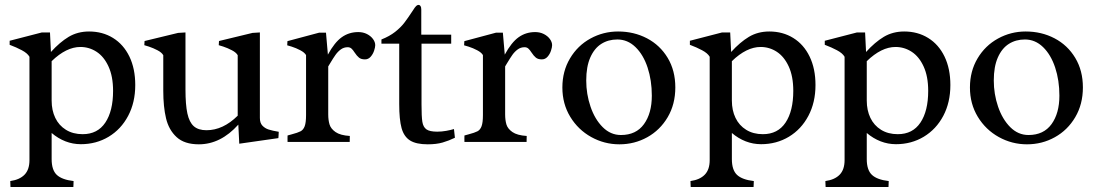

<svg xmlns="http://www.w3.org/2000/svg" viewBox="-20 -581 4493 786"><path d="M281.2 160.2Q281.2 167.5 280.8 174.6Q280.3 181.6 280.3 184.6H22.9Q22.9 181.6 22.5 174.6Q22 167.5 22 160.2Q60.5 154.8 80.6 134Q100.6 113.3 100.6 74.7V-348.6Q92.3 -363.3 69.1 -375.5Q45.9 -387.7 23.4 -396L19.5 -397.5V-414.1L151.4 -448.2H184.6L188.5 -368.2Q224.6 -408.2 261.2 -430.2Q297.9 -452.1 344.7 -452.1Q399.9 -452.1 442.9 -425.5Q485.8 -398.9 509.8 -349.4Q533.7 -299.8 533.7 -232.9Q533.7 -161.6 504.6 -106.7Q475.6 -51.8 424.8 -21.2Q374 9.3 311 9.3Q278.3 9.3 248 -2.4Q217.8 -14.2 191.4 -36.6V70.3Q191.4 115.2 212.6 135Q233.9 154.8 281.2 160.2ZM318.4 -31.7Q379.4 -31.7 411.1 -79.1Q442.9 -126.5 442.9 -209Q442.9 -268.1 424.3 -308.6Q405.8 -349.1 375.5 -368.9Q345.2 -388.7 309.1 -388.7Q251.5 -388.7 191.4 -330.6V-169.4Q191.4 -129.4 206.3 -98.4Q221.2 -67.4 250 -49.6Q278.8 -31.7 318.4 -31.7Z M648.4 -209.5V-355Q642.1 -366.2 624.8 -375.2Q607.4 -384.3 589.1 -390.4Q570.8 -396.5 570.8 -396L571.8 -413.1L709 -446.3L739.3 -448.2V-214.8Q739.3 -152.3 747.1 -116.5Q754.9 -80.6 773.4 -64.2Q792 -47.9 825.2 -47.9Q893.1 -47.9 953.1 -107.4V-355Q946.8 -366.2 929.4 -375.2Q912.1 -384.3 893.8 -390.4Q875.5 -396.5 875.5 -396L876.5 -413.1L1013.7 -446.3L1043.9 -448.2V-98.1Q1043.9 -77.6 1054.2 -66.7Q1064.5 -55.7 1079.6 -50.8Q1094.7 -45.9 1121.1 -41.5Q1121.1 -34.2 1120.4 -26.4Q1119.6 -18.6 1119.6 -15.6L959.5 7.3L955.6 -70.8Q883.3 9.8 793.9 9.8Q734.9 9.8 702.9 -19.8Q670.9 -49.3 659.7 -96.7Q648.4 -144 648.4 -209.5Z M1412.1 -24.4 1411.6 0H1157.2Q1157.2 -3.9 1157 -12.7Q1156.7 -21.5 1157.2 -26.4L1173.3 -30.8Q1199.2 -37.6 1210.4 -43.5Q1221.7 -49.3 1227.3 -64.2Q1232.9 -79.1 1232.9 -109.9V-355.5Q1226.6 -366.2 1209.5 -375.2Q1192.4 -384.3 1174.1 -390.1Q1155.8 -396 1155.8 -395.5L1156.7 -412.6L1286.6 -447.3H1314.5L1322.3 -357.4Q1349.6 -407.7 1379.2 -428.7Q1408.7 -449.7 1446.8 -449.7Q1466.3 -449.7 1482.2 -441.7Q1498 -433.6 1507.1 -421.1Q1516.1 -408.7 1516.1 -396Q1516.1 -387.7 1511.5 -373.5Q1506.8 -359.4 1497.3 -348.6Q1487.8 -337.9 1474.1 -337.9Q1458.5 -337.9 1449.7 -345Q1440.9 -352.1 1431.6 -366.2Q1424.8 -377 1418.7 -382.3Q1412.6 -387.7 1403.3 -387.7Q1387.7 -387.7 1375.2 -378.7Q1362.8 -369.6 1353.5 -356.4Q1344.2 -343.3 1331.1 -321.3L1323.7 -309.1V-112.8Q1323.7 -89.8 1328.9 -72Q1334 -54.2 1353.5 -40.5Q1373 -26.9 1412.1 -24.4Z M1705.6 -153.3Q1705.6 -103.5 1709 -82.3Q1712.4 -61 1725.6 -51.5Q1738.8 -42 1770 -42Q1788.6 -42 1807.1 -45.4Q1825.7 -48.8 1838.4 -52.7L1842.3 -17.1Q1817.4 -4.9 1792 2.4Q1766.6 9.8 1731 9.8Q1683.6 9.8 1658.7 -5.9Q1633.8 -21.5 1624 -56.4Q1614.3 -91.3 1614.3 -154.8V-402.3H1541.5V-419.4Q1574.7 -432.6 1597.4 -450.4Q1620.1 -468.3 1634.8 -487.3Q1649.4 -506.3 1669.9 -537.6Q1678.7 -551.8 1683.6 -556.4Q1688.5 -561 1693.4 -561Q1698.2 -561 1701.4 -556.4Q1704.6 -551.8 1704.6 -542V-439H1827.1V-402.3H1705.6Z M2136.2 -24.4 2135.7 0H1881.3Q1881.3 -3.9 1881.1 -12.7Q1880.9 -21.5 1881.3 -26.4L1897.5 -30.8Q1923.3 -37.6 1934.6 -43.5Q1945.8 -49.3 1951.4 -64.2Q1957 -79.1 1957 -109.9V-355.5Q1950.7 -366.2 1933.6 -375.2Q1916.5 -384.3 1898.2 -390.1Q1879.9 -396 1879.9 -395.5L1880.9 -412.6L2010.7 -447.3H2038.6L2046.4 -357.4Q2073.7 -407.7 2103.3 -428.7Q2132.8 -449.7 2170.9 -449.7Q2190.4 -449.7 2206.3 -441.7Q2222.2 -433.6 2231.2 -421.1Q2240.2 -408.7 2240.2 -396Q2240.2 -387.7 2235.6 -373.5Q2231 -359.4 2221.4 -348.6Q2211.9 -337.9 2198.2 -337.9Q2182.6 -337.9 2173.8 -345Q2165 -352.1 2155.8 -366.2Q2148.9 -377 2142.8 -382.3Q2136.7 -387.7 2127.4 -387.7Q2111.8 -387.7 2099.4 -378.7Q2086.9 -369.6 2077.6 -356.4Q2068.4 -343.3 2055.2 -321.3L2047.9 -309.1V-112.8Q2047.9 -89.8 2053 -72Q2058.1 -54.2 2077.6 -40.5Q2097.2 -26.9 2136.2 -24.4Z M2744.6 -223.1Q2744.6 -154.3 2713.4 -101.3Q2682.1 -48.3 2629.9 -19.3Q2577.6 9.8 2515.6 9.8Q2454.1 9.8 2400.4 -20Q2346.7 -49.8 2314.5 -102.8Q2282.2 -155.8 2282.2 -222.7Q2282.2 -289.6 2313.5 -342Q2344.7 -394.5 2397.2 -423.3Q2449.7 -452.1 2510.3 -452.1Q2575.2 -452.1 2628.7 -424.1Q2682.1 -396 2713.4 -344Q2744.6 -292 2744.6 -223.1ZM2648.4 -189.5Q2648.4 -252 2631.1 -304.4Q2613.8 -356.9 2581.5 -388.2Q2549.3 -419.4 2507.3 -419.4Q2470.2 -419.4 2441.7 -401.4Q2413.1 -383.3 2396.5 -345.7Q2379.9 -308.1 2379.9 -251.5Q2379.9 -195.8 2397.5 -144.3Q2415 -92.8 2447.3 -60.5Q2479.5 -28.3 2522 -28.3Q2584 -28.3 2616.2 -72.8Q2648.4 -117.2 2648.4 -189.5Z M3065.9 160.2Q3065.9 167.5 3065.4 174.6Q3064.9 181.6 3064.9 184.6H2807.6Q2807.6 181.6 2807.1 174.6Q2806.6 167.5 2806.6 160.2Q2845.2 154.8 2865.2 134Q2885.3 113.3 2885.3 74.7V-348.6Q2877 -363.3 2853.8 -375.5Q2830.6 -387.7 2808.1 -396L2804.2 -397.5V-414.1L2936 -448.2H2969.2L2973.1 -368.2Q3009.3 -408.2 3045.9 -430.2Q3082.5 -452.1 3129.4 -452.1Q3184.6 -452.1 3227.5 -425.5Q3270.5 -398.9 3294.4 -349.4Q3318.4 -299.8 3318.4 -232.9Q3318.4 -161.6 3289.3 -106.7Q3260.3 -51.8 3209.5 -21.2Q3158.7 9.3 3095.7 9.3Q3063 9.3 3032.7 -2.4Q3002.4 -14.2 2976.1 -36.6V70.3Q2976.1 115.2 2997.3 135Q3018.6 154.8 3065.9 160.2ZM3103 -31.7Q3164.1 -31.7 3195.8 -79.1Q3227.5 -126.5 3227.5 -209Q3227.5 -268.1 3209 -308.6Q3190.4 -349.1 3160.2 -368.9Q3129.9 -388.7 3093.8 -388.7Q3036.1 -388.7 2976.1 -330.6V-169.4Q2976.1 -129.4 2991 -98.4Q3005.9 -67.4 3034.7 -49.6Q3063.5 -31.7 3103 -31.7Z M3618.2 160.2Q3618.2 167.5 3617.7 174.6Q3617.2 181.6 3617.2 184.6H3359.9Q3359.9 181.6 3359.4 174.6Q3358.9 167.5 3358.9 160.2Q3397.5 154.8 3417.5 134Q3437.5 113.3 3437.5 74.7V-348.6Q3429.2 -363.3 3406 -375.5Q3382.8 -387.7 3360.4 -396L3356.4 -397.5V-414.1L3488.3 -448.2H3521.5L3525.4 -368.2Q3561.5 -408.2 3598.1 -430.2Q3634.8 -452.1 3681.6 -452.1Q3736.8 -452.1 3779.8 -425.5Q3822.8 -398.9 3846.7 -349.4Q3870.6 -299.8 3870.6 -232.9Q3870.6 -161.6 3841.6 -106.7Q3812.5 -51.8 3761.7 -21.2Q3710.9 9.3 3647.9 9.3Q3615.2 9.3 3585 -2.4Q3554.7 -14.2 3528.3 -36.6V70.3Q3528.3 115.2 3549.6 135Q3570.8 154.8 3618.2 160.2ZM3655.3 -31.7Q3716.3 -31.7 3748 -79.1Q3779.8 -126.5 3779.8 -209Q3779.8 -268.1 3761.2 -308.6Q3742.7 -349.1 3712.4 -368.9Q3682.1 -388.7 3646 -388.7Q3588.4 -388.7 3528.3 -330.6V-169.4Q3528.3 -129.4 3543.2 -98.4Q3558.1 -67.4 3586.9 -49.6Q3615.7 -31.7 3655.3 -31.7Z M4413.1 -223.1Q4413.1 -154.3 4381.8 -101.3Q4350.6 -48.3 4298.3 -19.3Q4246.1 9.8 4184.1 9.8Q4122.6 9.8 4068.8 -20Q4015.1 -49.8 3982.9 -102.8Q3950.7 -155.8 3950.7 -222.7Q3950.7 -289.6 3981.9 -342Q4013.2 -394.5 4065.7 -423.3Q4118.2 -452.1 4178.7 -452.1Q4243.7 -452.1 4297.1 -424.1Q4350.6 -396 4381.8 -344Q4413.1 -292 4413.1 -223.1ZM4316.9 -189.5Q4316.9 -252 4299.6 -304.4Q4282.2 -356.9 4250 -388.2Q4217.8 -419.4 4175.8 -419.4Q4138.7 -419.4 4110.1 -401.4Q4081.5 -383.3 4064.9 -345.7Q4048.3 -308.1 4048.3 -251.5Q4048.3 -195.8 4065.9 -144.3Q4083.5 -92.8 4115.7 -60.5Q4147.9 -28.3 4190.4 -28.3Q4252.4 -28.3 4284.7 -72.8Q4316.9 -117.2 4316.9 -189.5Z"/></svg>

Font: Radley
Style: Regular
Weight: 400
Designer: Vernon Adams
Foundry: Vernon Adams
Version: Version 1.003; ttfautohint (v1.6)